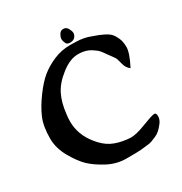

<svg xmlns="http://www.w3.org/2000/svg" viewBox="-192 -979 1059 1119"><g transform="rotate(-30 337.5 -419.5)"><path d="M361.3 -815.4Q372.1 -838.9 392.6 -838.9Q413.1 -838.9 423.3 -819.8Q433.6 -800.8 433.6 -788.1Q433.6 -775.4 422.9 -762.2Q412.1 -749 389.2 -749Q366.2 -749 361.3 -765.6Q354.5 -779.3 354.5 -791.5Q354.5 -803.7 361.3 -815.4ZM381.8 -737.3 419.9 -736.3Q473.6 -735.4 519.5 -716.8Q603.5 -688.5 627 -661.1Q636.7 -650.4 648.4 -625.5Q660.2 -600.6 660.2 -562.5Q660.2 -524.4 619.1 -444.3Q594.7 -460.9 586.9 -496.1Q579.1 -531.2 571.3 -541L543 -580.1Q522.5 -609.4 514.6 -618.2Q506.8 -627 486.3 -640.6Q449.2 -668 393.6 -668Q337.9 -668 277.3 -619.1Q220.7 -575.2 194.8 -522.9Q168.9 -470.7 161.1 -394.5Q158.2 -371.1 158.2 -350.6Q158.2 -261.7 219.7 -186.5Q254.9 -142.6 294.9 -122.1Q335 -101.6 394.5 -94.7Q410.2 -92.8 418 -92.8Q457 -92.8 517.6 -116.7Q578.1 -140.6 602.5 -144.5H605.5Q618.2 -144.5 618.2 -122.1Q618.2 -99.6 602.5 -79.1Q586.9 -58.6 572.8 -45.9Q558.6 -33.2 540 -25.4Q521.5 -17.6 508.8 -12.7Q496.1 -7.8 470.7 -5.9L433.6 -2Q414.1 0 349.6 0H335Q269.5 0 210.4 -31.7Q151.4 -63.5 116.2 -96.7Q81.1 -129.9 44.4 -193.8Q7.8 -257.8 7.8 -323.2Q7.8 -405.3 31.2 -459.5Q54.7 -513.7 97.2 -571.3Q139.6 -628.9 177.7 -660.2Q215.8 -691.4 268.6 -714.4Q321.3 -737.3 381.8 -737.3Z"/></g></svg>

Font: Essays1743
Style: Medium
Weight: 500
Designer: Based on the typeface in a 1743 English translation of the essays of Montaigne.  PostScript/TrueType font designed by Jo
Version: Version 002.100